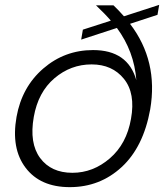

<svg xmlns="http://www.w3.org/2000/svg" viewBox="-20 -762 680 790"><path d="M321 -640 436 -677Q414 -703 375 -740H447Q468 -720 490 -695L635 -742L628 -701L515 -664Q632 -511 598 -312Q570 -157 480.5 -74.5Q391 8 267 8Q146 8 85.5 -71.5Q25 -151 48 -281Q70 -404 158 -480Q246 -556 363 -556Q506 -556 541 -432Q532 -551 461 -647L314 -599ZM119 -281Q100 -173 145 -112Q190 -51 278 -51Q363 -51 432 -110.5Q501 -170 519 -273Q538 -378 490 -437.5Q442 -497 357 -497Q271 -497 204 -440Q137 -383 119 -281Z"/></svg>

Font: Poppins Light
Style: Italic
Weight: 300
Italic angle: -10°
Designer: Ninad Kale (Devanagari), Jonny Pinhorn (Latin)
Foundry: Indian Type Foundry
Version: Version 3.200;PS 1.000;hotconv 16.6.54;makeotf.lib2.5.65590